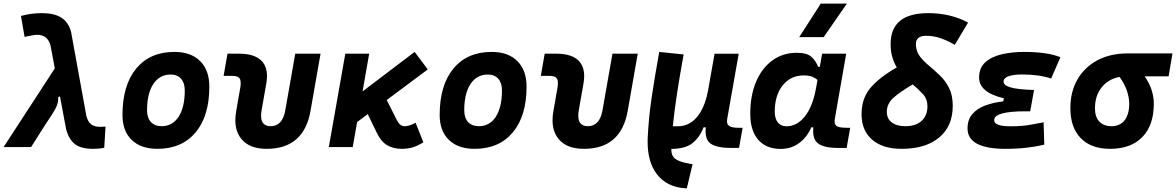

<svg xmlns="http://www.w3.org/2000/svg" viewBox="-41 -815 6518 1064"><path d="M474.1 9.8Q408.7 9.8 374.8 -15.9Q340.8 -41.5 325.2 -100.1L291.5 -280.3L281.7 -277.3Q283.7 -244.6 266.6 -213.6Q249.5 -182.6 229.5 -153.3Q223.6 -145 218.3 -137Q212.9 -128.9 208 -121.1L131.3 0H-21L262.7 -436L239.3 -561.5Q223.6 -622.1 165 -622.1Q148.4 -622.1 95.2 -610.8L75.2 -726.6Q129.9 -742.2 191.4 -742.2Q260.3 -742.2 299.6 -716.8Q338.9 -691.4 353 -637.7L437.5 -172.9Q446.3 -140.1 463.9 -126.2Q481.4 -112.3 513.2 -112.3Q518.1 -112.3 525.1 -112.5Q532.2 -112.8 543.9 -113.3L536.6 3.9Q519.5 7.3 504.9 8.5Q490.2 9.8 474.1 9.8Z M831.1 9.8Q739.7 9.8 688.7 -39.8Q637.7 -89.4 637.7 -177.7Q637.7 -342.8 713.9 -435.1Q790 -527.3 925.8 -527.3Q1017.1 -527.3 1068.1 -476.6Q1119.1 -425.8 1119.1 -335Q1119.1 -172.4 1043 -81.3Q966.8 9.8 831.1 9.8ZM854.5 -115.7Q915 -115.7 949 -168.2Q982.9 -220.7 982.9 -314Q982.9 -355.5 962.4 -378.7Q941.9 -401.9 904.8 -401.9Q843.3 -401.9 808.6 -349.4Q773.9 -296.9 773.9 -203.6Q773.9 -162.1 795.2 -138.9Q816.4 -115.7 854.5 -115.7Z M1437 9.8Q1340.3 9.8 1295.9 -45.9Q1263.2 -86.4 1263.2 -148.9Q1263.2 -172.9 1268.1 -200.2L1290 -326.2Q1293 -342.3 1293 -354Q1293 -370.6 1287.6 -379.4Q1277.8 -394.5 1247.6 -394.5H1198.2L1219.7 -517.6H1283.2Q1372.1 -517.6 1410.6 -475.6Q1438.5 -444.8 1438.5 -393.6Q1438.5 -374 1434.6 -351.6L1408.7 -204.1Q1405.8 -187 1405.8 -173.3Q1405.8 -115.7 1459 -115.7Q1524.4 -115.7 1540 -204.1L1595.2 -517.6H1735.4L1679.7 -200.2Q1642.6 9.8 1437 9.8Z M1781.2 0 1872.6 -517.6H2004.9L1968.3 -308.6L2256.8 -527.3L2329.6 -430.2L2102.1 -260.7L2155.8 -153.8Q2174.3 -115.7 2199.7 -115.7Q2229 -115.7 2262.2 -134.8L2305.2 -26.4Q2273.9 -6.8 2246.1 1.5Q2218.3 9.8 2185.5 9.8Q2139.6 9.8 2105.7 -9.5Q2071.8 -28.8 2047.9 -77.6L1997.1 -182.6L1938 -138.7L1913.6 0Z M2588.9 9.8Q2497.6 9.8 2446.5 -39.8Q2395.5 -89.4 2395.5 -177.7Q2395.5 -342.8 2471.7 -435.1Q2547.9 -527.3 2683.6 -527.3Q2774.9 -527.3 2825.9 -476.6Q2877 -425.8 2877 -335Q2877 -172.4 2800.8 -81.3Q2724.6 9.8 2588.9 9.8ZM2612.3 -115.7Q2672.9 -115.7 2706.8 -168.2Q2740.7 -220.7 2740.7 -314Q2740.7 -355.5 2720.2 -378.7Q2699.7 -401.9 2662.6 -401.9Q2601.1 -401.9 2566.4 -349.4Q2531.7 -296.9 2531.7 -203.6Q2531.7 -162.1 2553 -138.9Q2574.2 -115.7 2612.3 -115.7Z M3194.8 9.8Q3098.1 9.8 3053.7 -45.9Q3021 -86.4 3021 -148.9Q3021 -172.9 3025.9 -200.2L3047.9 -326.2Q3050.8 -342.3 3050.8 -354Q3050.8 -370.6 3045.4 -379.4Q3035.6 -394.5 3005.4 -394.5H2956.1L2977.5 -517.6H3041Q3129.9 -517.6 3168.5 -475.6Q3196.3 -444.8 3196.3 -393.6Q3196.3 -374 3192.4 -351.6L3166.5 -204.1Q3163.6 -187 3163.6 -173.3Q3163.6 -115.7 3216.8 -115.7Q3282.2 -115.7 3297.9 -204.1L3353 -517.6H3493.2L3437.5 -200.2Q3400.4 9.8 3194.8 9.8Z M3765.1 229 3757.3 228.5Q3652.8 221.7 3598.1 148.9Q3547.9 82 3547.9 -29.8Q3547.9 -40 3548.3 -50.3Q3553.7 -164.1 3571 -279.8Q3588.4 -395.5 3612.3 -527.3L3747.6 -513.2Q3703.1 -271.5 3687.5 -115.2H3714.8Q3777.8 -115.2 3821.3 -166.3Q3864.7 -217.3 3882.8 -313.5L3883.8 -319.3Q3884.3 -322.8 3884.8 -325.7V-325.2L3918.9 -517.1H4052.7L3988.8 -155.3Q3987.8 -148.9 3987.8 -143.1Q3987.8 -126.5 3998.5 -118.2Q4013.2 -106.9 4050.3 -106.9H4074.2L4054.7 4.4L4019.5 4.9Q3938 5.9 3900.9 -16.6Q3869.1 -35.2 3869.1 -88.9Q3869.1 -98.6 3870.1 -109.4H3857.9Q3837.4 -55.2 3797.6 -22.7Q3757.8 9.8 3679.2 10.3Q3678.2 47.9 3701.4 65.4Q3724.6 83 3781.7 92.3L3796.9 94.7Z M4502 -444.3 4515.1 -517.6H4648.4L4585 -154.8Q4584 -148.4 4584 -142.6Q4584 -126.5 4593.3 -118.2Q4606 -106.9 4651.9 -106.9H4670.4L4650.9 4.9H4606.4Q4522.9 4.9 4491.2 -21Q4465.3 -42.5 4465.3 -88.4Q4465.3 -98.1 4466.3 -109.4H4455.1Q4429.7 -51.8 4385.7 -20.8Q4341.8 10.3 4285.6 10.3Q4205.1 10.3 4160.9 -40.5Q4116.7 -91.3 4116.7 -184.1Q4116.7 -285.6 4148.9 -361.8Q4181.2 -438 4239.3 -480.2Q4297.4 -522.5 4374.5 -522.5Q4430.2 -522.5 4454.8 -500.7Q4479.5 -479 4493.2 -444.3ZM4412.1 -397Q4340.3 -397 4296.4 -341.8Q4252.4 -286.6 4252.4 -196.3Q4252.4 -157.7 4269.5 -136.5Q4286.6 -115.2 4317.4 -115.2Q4376.5 -115.2 4419.7 -170.4Q4462.9 -225.6 4481 -325.7L4489.3 -371.6Q4477.5 -382.8 4460 -389.9Q4442.4 -397 4412.1 -397ZM4388.2 -609.4 4507.3 -794.9H4652.3L4523.4 -609.4Z M4955.1 9.8Q4850.6 9.8 4792 -41Q4733.4 -91.8 4733.4 -181.6Q4733.4 -270 4783 -328.4Q4832.5 -386.7 4928.7 -441.4Q4913.6 -466.3 4904.1 -498Q4894.5 -529.8 4894.5 -570.8Q4894.5 -742.2 5103 -742.2Q5226.6 -742.2 5323.7 -689.9L5250 -566.4Q5214.4 -587.9 5174.1 -602.3Q5133.8 -616.7 5091.8 -616.7Q5034.7 -616.7 5034.7 -571.3Q5034.7 -532.7 5055.2 -504.6Q5075.7 -476.6 5106.4 -451.7Q5136.7 -426.3 5167.2 -397.2Q5197.8 -368.2 5218.3 -327.9Q5238.8 -287.6 5238.8 -228Q5238.8 -116.2 5163.8 -53.2Q5088.9 9.8 4955.1 9.8ZM5017.1 -347.2Q4946.3 -305.7 4909.9 -272.9Q4873.5 -240.2 4873.5 -194.8Q4873.5 -157.7 4900.6 -136.7Q4927.7 -115.7 4976.6 -115.7Q5034.2 -115.7 5066.4 -145.3Q5098.6 -174.8 5098.6 -227.1Q5098.6 -265.6 5074.2 -292.7Q5049.8 -319.8 5017.1 -347.2Z M5531.7 9.8Q5320.8 9.8 5320.8 -103Q5320.8 -151.9 5347.2 -182.6Q5373.5 -213.4 5418.5 -230.2Q5463.4 -247.1 5519 -253.4L5522 -270.5Q5384.8 -302.2 5384.8 -385.3Q5384.8 -439.5 5419.7 -470.5Q5454.6 -501.5 5511.5 -514.4Q5568.4 -527.3 5634.3 -527.3Q5763.2 -527.3 5835.4 -498L5784.2 -379.9Q5716.8 -402.3 5623 -402.3Q5575.2 -402.3 5547.9 -392.6Q5520.5 -382.8 5520.5 -362.3Q5520.5 -341.8 5560.8 -330.3Q5601.1 -318.8 5689.5 -316.4L5668 -198.2H5642.6Q5468.3 -198.2 5468.3 -149.4Q5468.3 -115.2 5557.6 -115.2Q5621.1 -115.2 5664.6 -122.8Q5708 -130.4 5742.2 -137.2L5746.1 -13.7Q5703.6 -2.9 5649.7 3.4Q5595.7 9.8 5531.7 9.8Z M6110.8 9.8Q6005.9 9.8 5948.2 -49.3Q5890.6 -108.4 5890.6 -215.8Q5890.6 -307.1 5930.2 -375.2Q5969.7 -443.4 6041 -481.2Q6112.3 -519 6207.5 -519H6456.5L6435.1 -392.1H6302.2Q6328.1 -355.5 6340.6 -316.9Q6353 -278.3 6353 -240.2Q6353 -121.1 6289.6 -55.7Q6226.1 9.8 6110.8 9.8ZM6163.1 -388.7Q6100.6 -377 6063.7 -330.6Q6026.9 -284.2 6026.9 -213.9Q6026.9 -167.5 6050.8 -141.6Q6074.7 -115.7 6118.2 -115.7Q6165.5 -115.7 6191.2 -148.4Q6216.8 -181.2 6216.8 -240.2Q6216.8 -273.9 6203.9 -312.3Q6190.9 -350.6 6163.1 -388.7Z"/></svg>

Font: CaskaydiaCove NF
Style: Bold Italic
Weight: 700
Italic angle: -10°
Designer: Aaron Bell
Foundry: Saja Typeworks
Version: Version 2111.001; VTT 6.35;Nerd Fonts 3.2.1